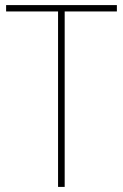

<svg xmlns="http://www.w3.org/2000/svg" viewBox="-20 -734 483 754"><path d="M234 0V-689H439V-714H4V-689H208V0Z"/></svg>

Font: Noto Sans Hebrew SemiCondensed Thin
Style: Regular
Weight: 100
Width: 4
Designer: Monotype Design Team
Foundry: Monotype Imaging Inc.
Version: Version 2.004